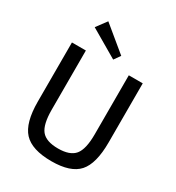

<svg xmlns="http://www.w3.org/2000/svg" viewBox="-215 -1049 1096 1193"><g transform="rotate(30 333.0 -452.0)"><path d="M386 -771 354 -726 154 -843 209 -917ZM587 -690V-266Q587 -114 530.5 -50.5Q474 13 337 13Q196 13 137.5 -50.5Q79 -114 79 -266V-690H179V-266Q179 -160 213 -118Q247 -76 333 -76Q418 -76 452.5 -118Q487 -160 487 -266V-690Z"/></g></svg>

Font: Exo 2.0 Medium
Style: Regular
Weight: 500
Designer: Natanael Gama
Version: Version 1.001;PS 001.001;hotconv 1.0.70;makeotf.lib2.5.58329